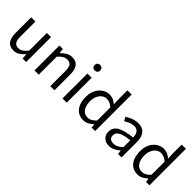

<svg xmlns="http://www.w3.org/2000/svg" viewBox="168 -1871 2959 2959"><g transform="rotate(45 1647.5 -391.5)"><path d="M251 13Q165 13 124.5 -41Q84 -95 84 -199V-543H176V-210Q176 -135 200 -100.5Q224 -66 278 -66Q320 -66 353 -88Q386 -110 425 -158V-543H516V0H440L433 -85H430Q392 -41 349.5 -14Q307 13 251 13Z M699 0V-543H774L783 -464H785Q824 -503 867.5 -530Q911 -557 967 -557Q1053 -557 1093 -502.5Q1133 -448 1133 -344V0H1042V-332Q1042 -409 1017.5 -443Q993 -477 939 -477Q897 -477 864 -456Q831 -435 791 -394V0Z M1309 0V-543H1401V0ZM1355 -655Q1328 -655 1311.5 -671.5Q1295 -688 1295 -716Q1295 -743 1311.5 -759Q1328 -775 1355 -775Q1382 -775 1399 -759Q1416 -743 1416 -716Q1416 -688 1399 -671.5Q1382 -655 1355 -655Z M1769 13Q1701 13 1650.5 -20Q1600 -53 1572.5 -116.5Q1545 -180 1545 -271Q1545 -359 1578 -423Q1611 -487 1664.5 -522Q1718 -557 1780 -557Q1828 -557 1862.5 -540.5Q1897 -524 1933 -494L1928 -587V-796H2020V0H1945L1937 -64H1934Q1902 -32 1860 -9.5Q1818 13 1769 13ZM1789 -64Q1827 -64 1861 -82.5Q1895 -101 1928 -138V-423Q1894 -454 1862 -467Q1830 -480 1796 -480Q1753 -480 1717.5 -453.5Q1682 -427 1660.5 -380.5Q1639 -334 1639 -272Q1639 -207 1657 -160Q1675 -113 1708.5 -88.5Q1742 -64 1789 -64Z M2329 13Q2284 13 2248 -5Q2212 -23 2191.5 -57.5Q2171 -92 2171 -141Q2171 -230 2250.5 -277.5Q2330 -325 2504 -344Q2504 -379 2494.5 -410.5Q2485 -442 2461 -461.5Q2437 -481 2392 -481Q2345 -481 2303.5 -462.5Q2262 -444 2229 -423L2194 -486Q2219 -502 2252 -518.5Q2285 -535 2324 -546Q2363 -557 2407 -557Q2473 -557 2514.5 -529Q2556 -501 2575.5 -451.5Q2595 -402 2595 -334V0H2520L2512 -65H2509Q2471 -33 2425.5 -10Q2380 13 2329 13ZM2355 -61Q2394 -61 2429.5 -79Q2465 -97 2504 -132V-283Q2413 -273 2359 -254.5Q2305 -236 2282 -209.5Q2259 -183 2259 -147Q2259 -100 2287 -80.5Q2315 -61 2355 -61Z M2952 13Q2884 13 2833.5 -20Q2783 -53 2755.5 -116.5Q2728 -180 2728 -271Q2728 -359 2761 -423Q2794 -487 2847.5 -522Q2901 -557 2963 -557Q3011 -557 3045.5 -540.5Q3080 -524 3116 -494L3111 -587V-796H3203V0H3128L3120 -64H3117Q3085 -32 3043 -9.5Q3001 13 2952 13ZM2972 -64Q3010 -64 3044 -82.5Q3078 -101 3111 -138V-423Q3077 -454 3045 -467Q3013 -480 2979 -480Q2936 -480 2900.5 -453.5Q2865 -427 2843.5 -380.5Q2822 -334 2822 -272Q2822 -207 2840 -160Q2858 -113 2891.5 -88.5Q2925 -64 2972 -64Z"/></g></svg>

Font: Noto Sans SC Thin
Style: Regular
Weight: 400
Version: Version 2.004-H2;hotconv 1.0.118;makeotfexe 2.5.65603